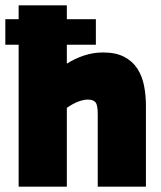

<svg xmlns="http://www.w3.org/2000/svg" viewBox="-27 -701 603 721"><path d="M43 0V-533H-7V-629H43V-681H224V-629H333V-533H224V-462Q254 -481 288.5 -492.5Q323 -504 360 -504Q408 -504 439.5 -487.5Q471 -471 489 -443Q507 -415 514 -379Q521 -343 521 -304V0H340V-273Q340 -307 331.5 -317Q323 -327 303 -327Q287 -327 267 -319.5Q247 -312 224 -296V0Z"/></svg>

Font: Gabarito Black
Style: Regular
Weight: 900
Designer: Leandro Assis / Alvaro Franca / Felipe Casaprima
Foundry: Naipe Foundry
Version: Version 1.000